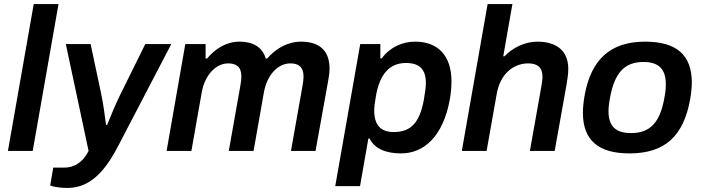

<svg xmlns="http://www.w3.org/2000/svg" viewBox="-20 -743 3456 945"><path d="M19 0H141L268 -723H146Z M313 182C431 182 504 87 563 -27L823 -526H695L570 -273C551 -235 523 -168 507 -128H502C497 -169 487 -241 477 -286L426 -526H304L416 0C387 58 343 82 297 82H242L227 170C232 172 260 182 313 182Z M800 0H922L973 -289C988 -373 1042 -431 1103 -431C1142 -431 1168 -415 1168 -367C1168 -354 1166 -339 1163 -321L1106 0H1228L1279 -289C1294 -373 1347 -431 1409 -431C1448 -431 1474 -415 1474 -366C1474 -353 1472 -339 1469 -321L1412 0H1533L1593 -333C1598 -360 1602 -383 1602 -405C1602 -501 1544 -538 1462 -538C1393 -538 1336 -502 1295 -455H1288C1271 -513 1223 -538 1159 -538C1092 -538 1039 -502 999 -455H992V-526H892Z M1630 173H1752L1793 -61H1799C1824 -12 1877 12 1954 12C2066 12 2161 -71 2194 -254C2200 -287 2202 -317 2202 -344C2202 -469 2135 -538 2024 -538C1960 -538 1900 -511 1859 -456H1852V-526H1753ZM1918 -93C1852 -93 1822 -130 1822 -198C1822 -216 1824 -235 1830 -269C1848 -375 1895 -433 1978 -433C2046 -433 2076 -401 2076 -334C2076 -314 2073 -291 2066 -251C2046 -144 2006 -93 1918 -93Z M2253 0H2375L2425 -282C2442 -379 2507 -431 2580 -431C2622 -431 2650 -414 2650 -365C2650 -350 2647 -334 2644 -315L2588 0H2710L2768 -324C2773 -353 2777 -379 2777 -403C2777 -501 2710 -538 2625 -538C2561 -538 2501 -506 2463 -466H2457L2502 -723H2380Z M3078 12C3251 12 3344 -71 3377 -255C3382 -285 3385 -312 3385 -337C3385 -474 3308 -538 3155 -538C2989 -538 2889 -455 2857 -271C2852 -241 2849 -213 2849 -188C2849 -52 2926 12 3078 12ZM3086 -88C3009 -88 2975 -123 2975 -196C2975 -213 2977 -234 2984 -270C3006 -381 3051 -438 3147 -438C3224 -438 3257 -401 3257 -329C3257 -311 3256 -291 3249 -256C3228 -143 3182 -88 3086 -88Z"/></svg>

Font: Archivo SemiBold
Style: Italic
Weight: 600
Italic angle: -10°
Designer: Hector Gatti
Foundry: Omnibus-Type
Version: Version 2.001